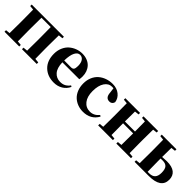

<svg xmlns="http://www.w3.org/2000/svg" viewBox="235 -1636 2726 2726"><g transform="rotate(45 1597.5 -273.0)"><path d="M681.2 -516.1 616.2 -508.8Q613.8 -363.3 613.8 -308.1V-237.8Q613.8 -182.6 616.2 -37.1L681.2 -30.8V0H384.8V-30.8L451.2 -37.1Q453.1 -153.3 453.1 -237.8V-308.1Q453.1 -395 451.2 -511.2H265.1Q263.2 -395 263.2 -308.1V-237.8Q263.2 -153.3 265.1 -37.1L330.1 -30.8V0H34.2V-30.8L99.1 -37.1Q101.1 -153.3 101.1 -237.8V-308.1Q101.1 -391.6 99.1 -509.8L34.2 -516.1V-545.9H681.2Z M1241.7 -129.9 1260.7 -118.2Q1230 -53.7 1171.9 -18.3Q1113.8 17.1 1037.6 17.1Q910.6 17.1 830.8 -60.5Q751 -138.2 751 -274.9Q751 -342.8 775.4 -398.7Q799.8 -454.6 840.3 -489.7Q880.9 -524.9 931.4 -543.9Q981.9 -563 1036.6 -563Q1091.3 -563 1135.7 -545.2Q1180.2 -527.3 1208.7 -496.3Q1237.3 -465.3 1252.4 -424.1Q1267.6 -382.8 1267.6 -335Q1267.6 -296.9 1261.7 -273.9H921.9Q925.3 -162.6 972.9 -108.4Q1020.5 -54.2 1095.7 -54.2Q1145.5 -54.2 1180.2 -73.7Q1214.8 -93.3 1241.7 -129.9ZM921.9 -311 1057.6 -310.1Q1091.8 -310.1 1104.2 -328.6Q1116.7 -347.2 1116.7 -395Q1116.7 -458.5 1091.8 -493.2Q1066.9 -527.8 1025.9 -527.8Q981.4 -527.8 953.1 -474.6Q924.8 -421.4 921.9 -311Z M1705.6 -449.2 1695.8 -525.9Q1676.3 -527.8 1667.5 -527.8Q1599.1 -527.8 1556.4 -464.1Q1513.7 -400.4 1513.7 -288.1Q1513.7 -178.2 1562.7 -116.2Q1611.8 -54.2 1693.4 -54.2Q1773.4 -54.2 1830.6 -125L1850.6 -111.8Q1779.3 17.1 1622.6 17.1Q1565.4 17.1 1514.9 -2.2Q1464.4 -21.5 1426.3 -57.4Q1388.2 -93.3 1366 -148.7Q1343.8 -204.1 1343.8 -272Q1343.8 -339.8 1367.4 -395.5Q1391.1 -451.2 1432.4 -487.5Q1473.6 -523.9 1528.6 -543.5Q1583.5 -563 1646.5 -563Q1729.5 -563 1785.9 -517.8Q1842.3 -472.7 1852.5 -403.8Q1838.4 -351.1 1786.6 -351.1Q1710.9 -351.1 1705.6 -449.2Z M2573.2 -516.1 2509.3 -508.8Q2507.3 -392.6 2507.3 -308.1V-237.8Q2507.3 -153.3 2509.3 -37.1L2573.2 -30.8V0H2279.3V-30.8L2344.2 -37.1Q2346.2 -153.3 2346.2 -271H2143.6Q2143.6 -153.3 2145.5 -37.1L2210.4 -30.8V0H1914.6V-30.8L1979.5 -37.1Q1981.4 -153.3 1981.4 -237.8V-308.1Q1981.4 -391.6 1979.5 -509.8L1914.6 -516.1V-545.9H2210.4V-516.1L2145.5 -508.8Q2143.6 -398.4 2143.6 -308.1H2346.2Q2346.2 -398.4 2344.2 -508.8L2279.3 -516.1V-545.9H2573.2Z M2940.9 -516.1 2876 -508.8Q2874 -405.3 2874 -325.2Q2927.7 -330.1 2964.8 -330.1Q3070.8 -330.1 3122.8 -288.1Q3174.8 -246.1 3174.8 -168Q3174.8 0 2929.7 0H2646V-30.8L2710.9 -37.1Q2712.9 -153.3 2712.9 -237.8V-308.1Q2712.9 -392.6 2710.9 -508.8L2646 -516.1V-545.9H2940.9ZM2877 -30.8H2907.7Q2967.8 -30.8 2997.8 -62.3Q3027.8 -93.8 3027.8 -161.1Q3027.8 -234.4 3000.2 -264.6Q2972.7 -294.9 2914.1 -294.9Q2887.2 -294.9 2874 -293.9V-237.8Q2874 -118.2 2877 -30.8Z"/></g></svg>

Font: Noto Serif JP Black
Style: Regular
Weight: 900
Designer: Ryoko NISHIZUKA  (kana & ideographs); Frank Grießhammer (Latin, Greek & Cyrillic); Wenlong ZHANG  (bopomofo); Sandoll Co
Foundry: Adobe Systems Incorporated
Version: Version 1.001;PS 1.001;hotconv 16.6.54;makeotf.lib2.5.65590